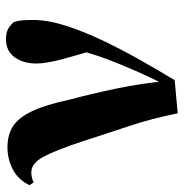

<svg xmlns="http://www.w3.org/2000/svg" viewBox="-6 -598 616 644"><g transform="rotate(-90 302.0 -276.0)"><path d="M244 12Q226 -77 200 -154.5Q174 -232 151 -304Q120 -398 98 -438.5Q76 -479 46 -479Q28 -479 12 -471L3 -485Q20 -522 55 -540.5Q90 -559 130 -559Q172 -559 201 -540Q230 -521 251.5 -475.5Q273 -430 290 -350Q309 -279 327 -193.5Q345 -108 353 -16H333L341 -33Q366 -83 386.5 -129.5Q407 -176 424 -221Q441 -266 453.5 -313Q466 -360 475 -411L466 -236Q441 -317 426 -373Q411 -429 411 -462Q411 -506 432 -535Q453 -564 493 -564Q512 -564 524.5 -558Q537 -552 550 -538Q555 -522 556 -507.5Q557 -493 557 -472Q557 -424 538.5 -365.5Q520 -307 490 -243.5Q460 -180 424.5 -117Q389 -54 355 2Z"/></g></svg>

Font: Noto Serif JP Black
Style: Regular
Weight: 900
Designer: Ryoko NISHIZUKA 西塚涼子 (kana & ideographs); Frank Grießhammer (Latin, Greek & Cyrillic); Wenlong ZHANG 张文龙 (bopomofo); San
Foundry: Adobe
Version: Version 2.003-H1;hotconv 1.1.1;makeotfexe 2.6.0